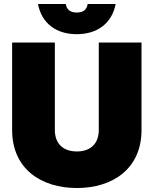

<svg xmlns="http://www.w3.org/2000/svg" viewBox="-20 -934 773 966"><path d="M367 12C547 12 692 -85 692 -280V-720H477V-280C477 -210 434 -172 367 -172C299 -172 256 -210 256 -280V-720H41V-280C41 -85 186 12 367 12ZM171 -914C190 -816 263 -762 366 -762C469 -762 543 -816 562 -914H421C417 -887 401 -871 366 -871C332 -871 315 -887 311 -914Z"/></svg>

Font: Aspekta 950
Style: Regular
Weight: 950
Designer: Ivo Dolenc
Version: Version 2.000